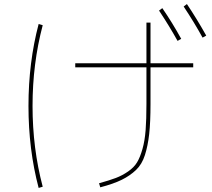

<svg xmlns="http://www.w3.org/2000/svg" viewBox="-20 -871 1040 944"><path d="M762 -819 778 -831Q827 -760 871 -680L853 -670Q813 -742 762 -819ZM883 -839 899 -851Q945 -783 994 -696L976 -686Q936 -759 883 -839ZM170 -753 190 -747Q140 -558 140 -350Q140 -142 190 47L170 53Q120 -136 120 -350Q120 -564 170 -753ZM930 -560V-540H720V-360Q720 -270 713.5 -212Q707 -154 692.5 -108.5Q678 -63 648.5 -35Q619 -7 578.5 13Q538 33 473 50L467 30Q518 16 549.5 4Q581 -8 610 -28Q639 -48 654 -73Q669 -98 680.5 -138.5Q692 -179 696 -231.5Q700 -284 700 -360V-540H350V-560H700V-760H720V-560Z"/></svg>

Font: M PLUS 1p Thin
Style: Regular
Weight: 250
Version: Version 1.062